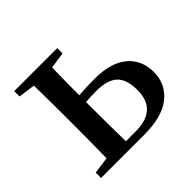

<svg xmlns="http://www.w3.org/2000/svg" viewBox="-133 -675 823 823"><g transform="rotate(-45 279.0 -263.0)"><path d="M232.4 -36.1H292Q422.9 -36.1 422.9 -156.2Q422.9 -221.7 392.1 -250Q361.3 -278.3 294.9 -278.3Q263.7 -278.3 230.5 -275.4V-232.4Q230.5 -149.4 232.4 -36.1ZM306.6 -494.1 232.4 -483.4Q230.5 -385.7 230.5 -316.4Q274.4 -320.3 325.2 -320.3Q424.8 -320.3 476.1 -277.3Q527.3 -234.4 527.3 -161.1Q527.3 -88.9 472.2 -44.4Q417 0 308.6 0H45.9V-32.2L122.1 -43Q124 -154.3 124 -232.4V-293.9Q124 -372.1 122.1 -483.4L45.9 -494.1V-526.4H306.6Z"/></g></svg>

Font: GenYoMin TW TTF SemiBold
Style: Regular
Weight: 600
Version: Version 1.300